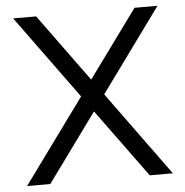

<svg xmlns="http://www.w3.org/2000/svg" viewBox="-51 -749 771 799"><g transform="rotate(-5 334.5 -350.0)"><path d="M30 0 286.5 -352 33 -700H129L334.5 -418L540 -700H636L383 -352L639 0H542.5L334.5 -285L127 0Z"/></g></svg>

Font: Urbanist
Style: Regular
Weight: 400
Designer: Corey Hu
Foundry: Corey Hu
Version: Version 1.330; ttfautohint (v1.8.4.7-5d5b)